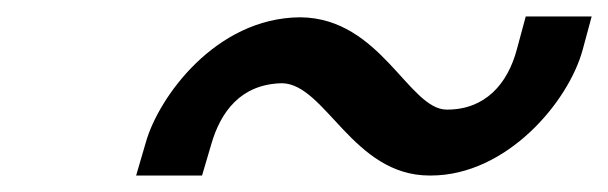

<svg xmlns="http://www.w3.org/2000/svg" viewBox="-20 -533 738 233"><path d="M236.7 -359C247.9 -397 272 -431 322.3 -432C375 -431 408.2 -320 501.2 -320C501.8 -320 502.3 -320 502.8 -320C594.8 -320 670.2 -409.4 687.2 -473L698 -513H618L607.2 -473C596 -431 568.7 -400 522.7 -400C522.5 -400 522.3 -400 522.1 -400C476.1 -400 442 -511 344.7 -512H343.7C241.4 -511 172.7 -415 157.2 -361L145.2 -320H225.2Z"/></svg>

Font: Nordica Advanced
Style: RegularObl
Weight: 300
Version: Version 1.07